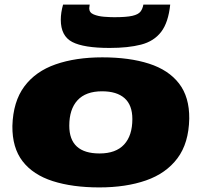

<svg xmlns="http://www.w3.org/2000/svg" viewBox="-20 -808 879 837"><path d="M413 9Q296 9 210 -18.5Q124 -46 78.5 -105Q33 -164 34 -259Q37 -365 86 -431Q135 -497 222.5 -527.5Q310 -558 426 -558Q544 -558 629.5 -530.5Q715 -503 760.5 -444Q806 -385 805 -291Q803 -184 753.5 -118Q704 -52 616.5 -21.5Q529 9 413 9ZM414 -139Q485 -139 521 -178Q557 -217 557 -289Q557 -350 523 -380Q489 -410 425 -410Q354 -410 318 -371Q282 -332 282 -260Q282 -139 414 -139ZM458 -599Q345 -599 295 -625Q245 -651 245 -722Q245 -753 255 -788H371Q369 -775 369 -772Q369 -753 388.5 -745Q408 -737 433.5 -735Q459 -733 478 -733Q531 -733 557 -739Q583 -745 592.5 -757.5Q602 -770 605 -788H722Q714 -710 682.5 -669Q651 -628 595 -613.5Q539 -599 458 -599Z"/></svg>

Font: Georama ExtraExtended ExtraBold
Style: Italic
Weight: 800
Width: 8
Italic angle: -9°
Designer: Jean-Baptiste Levee
Foundry: Production Type
Version: Version 1.000